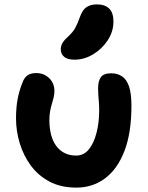

<svg xmlns="http://www.w3.org/2000/svg" viewBox="-20 -845 676 875"><path d="M328 10Q257 10 205.5 -17.5Q154 -45 120.5 -90.5Q87 -136 70 -192Q53 -248 53 -305Q53 -355 60.5 -394.5Q68 -434 83 -470Q90 -490 104.5 -501Q119 -512 145 -512Q180 -512 204 -489Q228 -466 228 -430Q228 -415 224.5 -401Q221 -387 216.5 -372Q212 -357 208.5 -339Q205 -321 205 -299Q205 -261 213 -230.5Q221 -200 237 -179Q253 -158 275.5 -147Q298 -136 327 -136Q362 -136 385 -164.5Q408 -193 420 -240Q432 -287 432 -342Q432 -364 430.5 -381Q429 -398 428 -412.5Q427 -427 427 -443Q427 -475 439.5 -493Q452 -511 487 -511Q516 -511 537 -496.5Q558 -482 568.5 -449.5Q579 -417 579 -364Q579 -239 547 -156.5Q515 -74 458.5 -32Q402 10 328 10ZM319 -573Q288 -573 272.5 -586Q257 -599 257 -620Q257 -636 265 -649.5Q273 -663 290 -678Q312 -698 323 -718Q334 -738 344 -767Q356 -801 375 -813Q394 -825 421 -825Q458 -825 477.5 -806Q497 -787 497 -747Q497 -701 471 -661.5Q445 -622 404.5 -597.5Q364 -573 319 -573Z"/></svg>

Font: Shantell Sans Light
Style: Bold
Weight: 700
Version: Version 1.011;[c5ecc13dd]